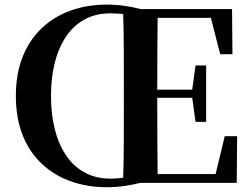

<svg xmlns="http://www.w3.org/2000/svg" viewBox="-20 -779 1072 818"><path d="M197.2 -370.5Q197.2 -294.7 213 -230.5Q228.8 -166.4 260.4 -118.7Q291.9 -71.1 339.7 -44.5Q387.5 -18 450.6 -18Q485 -18 516.5 -23.7Q547.9 -29.5 578.1 -39.7V0Q546.3 8 510.2 13.3Q474.1 18.6 434.6 18.6Q352.5 18.6 282.2 -6.3Q211.8 -31.2 159 -80.3Q106.2 -129.4 76.9 -202.1Q47.6 -274.7 47.6 -370.5Q47.6 -466.2 77.2 -538.8Q106.9 -611.4 159.4 -660.4Q211.8 -709.4 282.2 -734.4Q352.5 -759.4 434.6 -759.4Q471.9 -759.4 508.8 -754.3Q545.6 -749.2 578.1 -740.5V-701.1Q548.9 -712.1 517 -717.2Q485 -722.2 450.6 -722.2Q387.5 -722.2 339.7 -695.8Q291.9 -669.4 260.4 -621.8Q228.8 -574.2 213 -510.1Q197.2 -446.1 197.2 -370.5ZM504.3 0Q507 -85.2 507.4 -171.8Q507.7 -258.5 507.7 -346.1V-393.6Q507.7 -481.3 507.4 -567.7Q507 -654.1 504.3 -740.5H651.9Q650.9 -655.6 650.4 -567.7Q649.9 -479.8 649.9 -387.2V-359.2Q649.9 -263 650.4 -174.8Q650.9 -86.6 651.9 0ZM813.1 -259.7 798 -369.7V-390.7L813.1 -500.1H858.3V-259.7ZM577.5 -362.2V-397.1H824.3V-362.2ZM918.2 -548 878.4 -702.9H577.5V-740.5H968.6L970.3 -548ZM937.4 -198.6H990.3L988.6 0H577.5V-37.4H898.6Z"/></svg>

Font: Noto Serif HK ExtraLight
Style: Regular
Weight: 200
Designer: Ryoko NISHIZUKA 西塚涼子 (kana & ideographs); Frank Grießhammer (Latin, Greek & Cyrillic); Wenlong ZHANG 张文龙 (bopomofo); San
Foundry: Adobe
Version: Version 2.002-H1;hotconv 1.1.0;makeotfexe 2.6.0